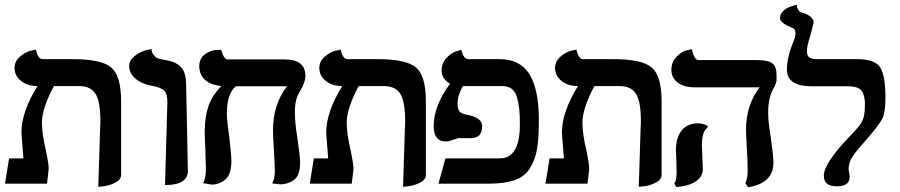

<svg xmlns="http://www.w3.org/2000/svg" viewBox="-20 -770 3774 805"><path d="M392.1 13.2 399.9 -235.8Q400.9 -244.6 400.9 -262.2Q400.9 -344.2 380.4 -376.7Q359.9 -409.2 311 -409.2H206.1Q156.2 -316.4 155.8 -256.8Q155.8 -209 172.9 -137.2Q185.1 -77.1 184.1 -61Q183.1 -51.3 180.7 -30Q178.2 -8.8 176.8 0H1L18.1 -106H78.1Q77.1 -112.8 75.2 -143.1Q74.2 -155.3 73 -172.1Q71.8 -189 70.8 -200Q69.8 -210.9 69.8 -213.9Q69.8 -300.8 137.2 -409.2Q94.2 -409.2 67.6 -431.2Q41 -453.1 41 -484.9Q41 -512.7 63.5 -532.2Q85.9 -551.8 108.4 -557.1L130.9 -562Q138.7 -522 159.2 -522H284.2Q406.2 -522 447 -486.6Q487.8 -451.2 487.8 -344.2V-37.1Q487.8 -17.1 463.9 -4.6Q439.9 7.8 416 10.7Z M671.9 5.9 681.6 -335.9Q682.6 -376 669.2 -389.4Q655.8 -402.8 622.6 -409.2Q577.6 -416 549.6 -439Q521.5 -461.9 521.5 -493.2Q521.5 -517.1 544.7 -535.2Q567.9 -553.2 591.3 -559.1L614.7 -564.9Q616.7 -547.9 625.7 -537.8Q634.8 -527.8 641.1 -525.4Q647.5 -522.9 658.7 -521Q687.5 -516.1 702.1 -511.5Q716.8 -506.8 732.2 -494.9Q747.6 -482.9 754.2 -461.4Q760.7 -439.9 760.7 -405.8Q761.7 -346.7 764.2 -229.2Q766.6 -111.8 767.6 -55.2Q769 5.9 671.9 5.9Z M1216.3 -298.8Q1216.3 -256.8 1226.1 -196.8Q1238.3 -114.7 1238.3 -87.9Q1238.3 -34.7 1212.9 -15.9Q1187.5 2.9 1155.3 2.9L1121.1 -1Q1132.3 -18.1 1132.3 -53.2Q1132.3 -74.2 1128.4 -138.2Q1124.5 -202.1 1124.5 -224.1Q1124.5 -331.1 1183.1 -408.2H969.2Q931.2 -378.4 931.2 -293.9Q931.2 -264.2 941.4 -195.8Q950.2 -116.7 950.2 -96.2Q950.2 -38.1 924.8 -17.1Q899.4 3.9 867.2 3.9Q867.2 3.9 831.5 -2Q843.8 -21 843.3 -69.8Q843.3 -85 841.3 -119.1Q841.3 -119.1 841.3 -142.1Q838.4 -181.2 838.4 -216.8Q838.4 -277.8 853.3 -323Q868.2 -368.2 908.2 -409.2Q862.3 -414.1 838.9 -436Q815.4 -458 815.4 -492.2Q815.4 -524.4 838.4 -541.7Q861.3 -559.1 884.3 -560.1L907.2 -561Q918.5 -521 934.1 -521H1171.4Q1260.3 -521 1260.3 -453.1Q1260.3 -423.3 1236.3 -384.8Q1216.3 -355 1216.3 -298.8Z M1669.9 13.2 1677.7 -235.8Q1678.7 -244.6 1678.7 -262.2Q1678.7 -344.2 1658.2 -376.7Q1637.7 -409.2 1588.9 -409.2H1483.9Q1434.1 -316.4 1433.6 -256.8Q1433.6 -209 1450.7 -137.2Q1462.9 -77.1 1461.9 -61Q1460.9 -51.3 1458.5 -30Q1456.1 -8.8 1454.6 0H1278.8L1295.9 -106H1356Q1355 -112.8 1353 -143.1Q1352.1 -155.3 1350.8 -172.1Q1349.6 -189 1348.6 -200Q1347.7 -210.9 1347.7 -213.9Q1347.7 -300.8 1415 -409.2Q1372.1 -409.2 1345.5 -431.2Q1318.8 -453.1 1318.8 -484.9Q1318.8 -512.7 1341.3 -532.2Q1363.8 -551.8 1386.2 -557.1L1408.7 -562Q1416.5 -522 1437 -522H1562Q1684.1 -522 1724.9 -486.6Q1765.6 -451.2 1765.6 -344.2V-37.1Q1765.6 -17.1 1741.7 -4.6Q1717.8 7.8 1693.8 10.7Z M2159.7 -249Q2159.7 -288.1 2157 -313Q2154.3 -337.9 2147.5 -362.1Q2140.6 -386.2 2125 -397.7Q2109.4 -409.2 2085.4 -409.2H1921.4Q1922.4 -408.2 1920.4 -408.2V-409.2Q1919.4 -408.2 1920.4 -408.2Q1898.4 -370.1 1898.4 -335.9Q1898.4 -313 1906.5 -303Q1914.6 -293 1937.5 -289.1Q2001.5 -276.9 2001.5 -241.2Q2001.5 -191.4 1956.5 -190.9H1933.6H1901.4Q1899.4 -190.9 1883.3 -185.1Q1865.2 -177.2 1848.6 -176.8Q1798.8 -176.8 1798.3 -240.2Q1798.3 -326.2 1866.7 -418.9Q1831.5 -439.9 1831.5 -473.1Q1831.5 -505.4 1852.1 -527.1Q1872.6 -548.8 1893.6 -555.2L1914.6 -561Q1923.3 -522 1943.4 -522H2074.7Q2160.6 -522 2200 -458.5Q2239.3 -395 2239.3 -266.1Q2239.3 -191.9 2231.9 -147Q2224.6 -102.1 2202.6 -65.9Q2180.7 -29.8 2138.7 -14.9Q2096.7 0 2028.3 0H1818.4L1847.7 -106H2075.7Q2159.7 -106 2159.7 -249Z M2658.2 13.2 2666 -235.8Q2667 -244.6 2667 -262.2Q2667 -344.2 2646.5 -376.7Q2626 -409.2 2577.1 -409.2H2472.2Q2422.4 -316.4 2421.9 -256.8Q2421.9 -209 2439 -137.2Q2451.2 -77.1 2450.2 -61Q2449.2 -51.3 2446.8 -30Q2444.3 -8.8 2442.9 0H2267.1L2284.2 -106H2344.2Q2343.3 -112.8 2341.3 -143.1Q2340.3 -155.3 2339.1 -172.1Q2337.9 -189 2336.9 -200Q2335.9 -210.9 2335.9 -213.9Q2335.9 -300.8 2403.3 -409.2Q2360.4 -409.2 2333.7 -431.2Q2307.1 -453.1 2307.1 -484.9Q2307.1 -512.7 2329.6 -532.2Q2352.1 -551.8 2374.5 -557.1L2397 -562Q2404.8 -522 2425.3 -522H2550.3Q2672.4 -522 2713.1 -486.6Q2753.9 -451.2 2753.9 -344.2V-37.1Q2753.9 -17.1 2730 -4.6Q2706.1 7.8 2682.1 10.7Z M2922.9 -161.1Q2922.9 -151.4 2924.8 -111.1Q2926.8 -70.8 2926.8 -62Q2926.8 -29.8 2898.2 -10Q2869.6 9.8 2815.9 14.2L2806.6 -1Q2816.4 -10.7 2816.9 -43.9Q2816.9 -46.9 2816.4 -64Q2815.9 -81.1 2815.9 -91.8Q2814 -127.9 2814 -140.1Q2814 -193.4 2837.9 -223.1Q2861.8 -252.9 2907.7 -252.9Q2926.8 -252.9 2946.8 -242.2V-234.9Q2922.9 -220.2 2922.9 -161.1ZM3200.7 -296.9Q3200.7 -256.8 3211.9 -192.9Q3223.1 -111.8 3222.7 -87.9Q3222.7 -2 3116.7 15.1L3105 -2Q3114.7 -21 3114.7 -53.2Q3114.7 -90.3 3111.8 -138.2Q3107.9 -202.1 3107.9 -224.1Q3107.9 -330.1 3164.6 -403.8H2893.6Q2847.7 -403.8 2821.3 -423.8Q2794.9 -443.8 2794.9 -476.8Q2794.9 -509.8 2816.4 -532Q2837.9 -554.2 2859.4 -559.1L2880.9 -564Q2890.6 -518.1 2908.7 -518.1H3151.9Q3201.7 -518.1 3218.8 -504.2Q3235.8 -490.2 3235.8 -457V-433.1Q3235.8 -420.9 3220.7 -395Q3200.7 -358.9 3200.7 -296.9Z M3363.3 -556.2Q3363.3 -535.2 3374.3 -528.6Q3385.3 -522 3406.2 -522H3574.2Q3649.4 -522 3670.9 -486.6Q3692.4 -451.2 3692.4 -360.8Q3692.4 -299.8 3679.4 -272.9Q3666.5 -246.1 3609.4 -181.2Q3572.3 -140.1 3555.2 -114.5Q3538.1 -88.9 3538.1 -64Q3538.1 -54.2 3540.5 -43.9Q3542.5 -31.7 3542.5 -28.8Q3542.5 11.2 3488.3 11.2Q3434.1 11.2 3434.1 -33.2Q3434.1 -87.4 3549.3 -205.1Q3585.4 -242.2 3595.9 -263.7Q3606.4 -285.2 3606.4 -332Q3606.4 -371.1 3592.3 -389.6Q3578.1 -408.2 3535.2 -408.2H3384.3Q3279.3 -408.2 3279.3 -478Q3279.3 -528.8 3306.2 -595.2Q3314.9 -615.2 3315.4 -629.9Q3315.4 -649.9 3298.3 -654.8Q3250.5 -673.8 3250.5 -693.8Q3250.5 -733.9 3320.3 -750Q3325.2 -723.1 3336.4 -719.2Q3391.6 -704.1 3391.1 -674.8Q3391.1 -672.9 3382.3 -638.9Q3373.5 -605 3370.1 -597.2H3371.1Q3363.3 -575.2 3363.3 -556.2Z"/></svg>

Font: Linux Libertine
Style: Bold
Weight: 700
Designer: Philipp H. Poll
Foundry: Philipp H. Poll
Version: Version 5.0.3